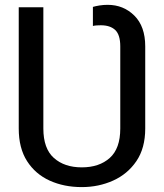

<svg xmlns="http://www.w3.org/2000/svg" viewBox="-20 -757 671 787"><path d="M315.3 9.9Q242.2 9.9 183.6 -16.7Q125 -43.3 90.9 -96.6Q56.8 -149.9 56.8 -230.1V-727.3H157.7V-230.1Q157.7 -148.1 200.8 -109.6Q244 -71 315.3 -71Q386.7 -71 429.9 -109.6Q473 -148.1 473 -230.1V-566.8Q473 -614.7 452.2 -634.1Q431.5 -653.4 393.5 -653.4Q387.1 -653.4 377.1 -652.9Q367.2 -652.3 360.8 -650.6V-728.7Q371.4 -731.9 387.8 -734.6Q404.1 -737.2 421.2 -737.2Q486.2 -737.2 530.7 -693Q575.3 -648.8 575.3 -566.8V-230.1Q575.3 -149.9 539.1 -96.6Q502.8 -43.3 443.5 -16.7Q384.2 9.9 315.3 9.9Z"/></svg>

Font: Inter Alia
Style: Regular
Weight: 400
Designer: Rasmus Andersson (Latin, Greek, Cyrillic etc.) and Evan from Shavian.info (Shavian, old style figures)
Foundry: Shavian.info
Version: Version 0.001;git-37ab20767